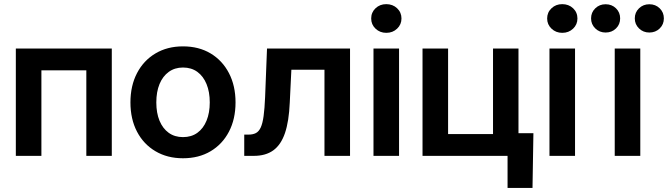

<svg xmlns="http://www.w3.org/2000/svg" viewBox="-20 -759 3253 935"><path d="M524.4 -522.5V0H400.4V-416.5H181.6V0H57.1V-522.5Z M871.1 11.7Q794.9 11.7 737.1 -22.5Q679.2 -56.6 647.2 -117.9Q615.2 -179.2 615.2 -260.3Q615.2 -341.3 647.2 -402.8Q679.2 -464.4 737.1 -498.8Q794.9 -533.2 871.1 -533.2Q948.2 -533.2 1005.6 -498.8Q1063 -464.4 1095 -402.8Q1127 -341.3 1127 -260.3Q1127 -179.2 1095 -117.9Q1063 -56.6 1005.6 -22.5Q948.2 11.7 871.1 11.7ZM871.1 -91.3Q912.1 -91.3 941.2 -112.3Q970.2 -133.3 985.8 -171.4Q1001.5 -209.5 1001.5 -260.3Q1001.5 -311.5 985.8 -349.6Q970.2 -387.7 941.2 -408.9Q912.1 -430.2 871.1 -430.2Q831.1 -430.2 801.8 -408.9Q772.5 -387.7 756.8 -349.6Q741.2 -311.5 741.2 -260.3Q741.2 -209 756.8 -171.1Q772.5 -133.3 801.5 -112.3Q830.6 -91.3 871.1 -91.3Z M1169.4 0V-103.5H1190.4Q1211.9 -103.5 1226.3 -111.1Q1240.7 -118.7 1249.8 -138.4Q1258.8 -158.2 1263.7 -193.8Q1268.6 -229.5 1271 -286.1L1280.3 -522.5H1684.6V0H1560.1V-419.4H1398.9L1391.1 -259.3Q1387.2 -168 1367.7 -110.8Q1348.1 -53.7 1311 -26.9Q1273.9 0 1216.3 0Z M1798.8 0V-522.5H1923.3V0ZM1861.3 -599.1Q1830.1 -599.1 1808.8 -619.4Q1787.6 -639.6 1787.6 -668.9Q1787.6 -698.7 1808.8 -718.8Q1830.1 -738.8 1860.8 -738.8Q1892.6 -738.8 1913.8 -718.8Q1935.1 -698.7 1935.1 -668.9Q1935.1 -639.6 1913.8 -619.4Q1892.6 -599.1 1861.3 -599.1Z M2037.6 0V-522.5H2162.1V-106H2380.9V-522.5H2504.9V0ZM2451.7 156.2V0H2411.6V-110.4H2577.6L2573.2 156.2Z M2655.8 0V-522.5H2780.3V0ZM2718.3 -599.1Q2687 -599.1 2665.8 -619.4Q2644.5 -639.6 2644.5 -668.9Q2644.5 -698.7 2665.8 -718.8Q2687 -738.8 2717.8 -738.8Q2749.5 -738.8 2770.8 -718.8Q2792 -698.7 2792 -668.9Q2792 -639.6 2770.8 -619.4Q2749.5 -599.1 2718.3 -599.1Z M2973.6 0V-522.5H3098.1V0ZM3142.1 -600.6Q3112.3 -600.6 3091.8 -620.6Q3071.3 -640.6 3071.3 -669.4Q3071.3 -698.7 3091.8 -718.5Q3112.3 -738.3 3142.1 -738.3Q3172.4 -738.3 3192.6 -718.5Q3212.9 -698.7 3212.9 -669.4Q3212.9 -640.1 3192.6 -620.4Q3172.4 -600.6 3142.1 -600.6ZM2929.2 -600.6Q2899.4 -600.6 2878.9 -620.6Q2858.4 -640.6 2858.4 -669.4Q2858.4 -698.7 2878.9 -718.5Q2899.4 -738.3 2929.2 -738.3Q2959.5 -738.3 2979.7 -718.5Q3000 -698.7 3000 -669.4Q3000 -640.1 2979.7 -620.4Q2959.5 -600.6 2929.2 -600.6Z"/></svg>

Font: Inter 28pt SemiBold
Style: Regular
Weight: 600
Designer: Rasmus Andersson
Foundry: rsms
Version: Version 4.001;git-66647c0bb